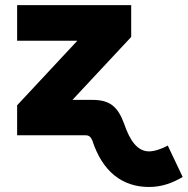

<svg xmlns="http://www.w3.org/2000/svg" viewBox="-20 -536 744 761"><path d="M47.9 0H316.9C331.5 0 338.4 4.4 345.7 20C385.7 144 464.4 205.1 570.8 205.1C619.6 205.1 661.6 190.4 704.1 165.5L645 41C620.1 54.7 591.3 64 570.8 64C525.4 64 495.1 22.9 471.7 -46.4C446.3 -115.2 413.6 -140.1 346.2 -140.1H268.1V-141.1L500 -389.6V-515.6H47.9V-374.5H285.6V-373.5L47.9 -118.7Z"/></svg>

Font: Raveo Display Display ExtraBold
Style: Regular
Weight: 800
Designer: Jakub Foglar, Rasmus Andersson (Inter)
Foundry: Jakubfoglar.com
Version: Version 1.100;Glyphs 3.2.3 (3260)